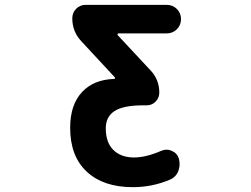

<svg xmlns="http://www.w3.org/2000/svg" viewBox="-20 -567 1040 795"><path d="M530.3 208Q408.2 208 339.4 144Q270.5 80.1 270.5 -38.1Q270.5 -133.8 320.3 -186.5Q368.2 -237.3 452.1 -240.2Q455.1 -240.2 456.1 -242.7Q457 -245.1 455.1 -247.1L317.4 -395.5Q279.3 -435.5 279.3 -491.2Q279.3 -514.6 295.4 -530.8Q311.5 -546.9 335 -546.9H669.9Q695.3 -546.9 712.4 -529.8Q729.5 -512.7 729.5 -487.8Q729.5 -462.9 712.4 -445.8Q695.3 -428.7 669.9 -428.7H470.7Q467.8 -428.7 466.8 -426.3Q465.8 -423.8 467.8 -420.9L604.5 -274.4Q639.6 -236.3 639.6 -183.6Q639.6 -162.1 624.5 -146.5Q609.4 -130.9 587.9 -130.9H574.2Q489.3 -130.9 453.1 -106.4Q418 -83 418 -35.2Q418 22.5 449.2 53.7Q480.5 85 535.2 85Q584 85 647.5 57.6Q658.2 52.7 669.4 52.7Q680.7 52.7 691.4 57.6Q713.9 67.4 720.7 89.8Q723.6 101.6 723.6 112.3Q723.6 127.9 717.8 142.6Q707 168 681.6 177.7Q609.4 208 530.3 208Z"/></svg>

Font: Rounded-X Mgen+ 2m bold
Style: Bold
Weight: 700
Designer: [Source Han Sans]
Ryoko NISHIZUKA  (kana & ideographs); Paul D. Hunt (Latin, Greek & Cyrillic); Wenlong ZHANG  (bopomofo
Version: Version 1.059.20150602